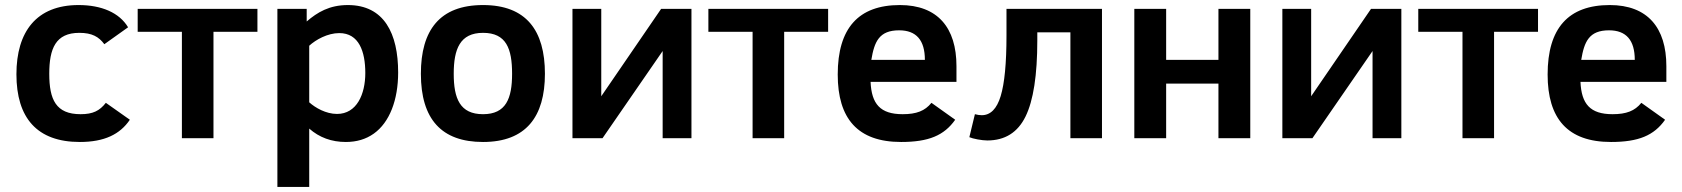

<svg xmlns="http://www.w3.org/2000/svg" viewBox="-20 -547 6659 760"><path d="M299 -95C201.5 -95 175 -152.6 175 -255C175 -354.8 200.3 -417 294 -417C344.2 -417 371.1 -401.6 393 -372L487 -439C452.3 -496.9 381.8 -527 291 -527C124.1 -527 45 -421.3 45 -253C45 -80.5 126.3 15 296 15C393 15 455 -15.2 494 -73L399 -140C374.2 -108.4 348.1 -95 299 -95Z M999 -421V-512H525V-421H700V0H825V-421Z M1357 -527C1283.5 -527 1236.2 -498.2 1194 -462V-512H1078V193H1204V-38C1244 -2.7 1292.3 15 1349 15C1391.7 15 1428.5 4 1459.5 -18C1522.2 -62.5 1556 -151.6 1556 -260C1556 -413.9 1500.9 -527 1357 -527ZM1314 -96C1270.1 -96 1227.9 -120.5 1204 -142V-366C1229.9 -389.7 1276.5 -416 1323 -416C1400.9 -416 1426 -343 1426 -258C1426 -174 1392.2 -96 1314 -96Z M1892 -527C1720.1 -527 1646 -426.9 1646 -255C1646 -75 1728 15 1892 15C2062.1 15 2137 -85.2 2137 -255C2137 -426.4 2063 -527 1892 -527ZM1892 -95C1800.6 -95 1776 -157.1 1776 -255C1776 -352.7 1800.7 -417 1892 -417C1984.1 -417 2007 -354.4 2007 -255C2007 -157 1982.9 -95 1892 -95Z M2365 0 2603 -345V0H2717V-512H2597L2360 -166V-512H2246V0Z M3258 -421V-512H2784V-421H2959V0H3084V-421Z M3542 -527C3378 -527 3296 -435.3 3296 -252C3296 -77.5 3375 15 3547 15C3656 15 3717.2 -10.8 3761 -73L3667 -140C3641.1 -107.9 3607.7 -95 3553 -95C3464.1 -95 3429.9 -135.6 3426 -223H3766V-285C3766 -437.4 3691.6 -527 3542 -527ZM3641 -310H3429C3441 -382.1 3459.9 -427 3539 -427C3607 -427 3641 -388 3641 -310Z M4086 -419H4217V0H4342V-512H3964V-406C3964 -296.7 3956.3 -216.8 3941 -166.5C3925.7 -116.2 3900.7 -91 3866 -91C3858 -91 3849 -92.3 3839 -95L3817 -4C3830.9 2.3 3867.1 9 3888 9C3958 9 4008.5 -22.7 4039.5 -86C4070.5 -149.3 4086 -249.7 4086 -387Z M4929 0V-512H4803V-310H4596V-512H4470V0H4596V-216H4803V0Z M5175 0 5413 -345V0H5527V-512H5407L5170 -166V-512H5056V0Z M6068 -421V-512H5594V-421H5769V0H5894V-421Z M6352 -527C6188 -527 6106 -435.3 6106 -252C6106 -77.5 6185 15 6357 15C6466 15 6527.2 -10.8 6571 -73L6477 -140C6451.1 -107.9 6417.7 -95 6363 -95C6274.1 -95 6239.9 -135.6 6236 -223H6576V-285C6576 -437.4 6501.6 -527 6352 -527ZM6451 -310H6239C6251 -382.1 6269.9 -427 6349 -427C6417 -427 6451 -388 6451 -310Z"/></svg>

Font: Fog Sans
Style: Bold
Weight: 700
Foundry: Intel Corporation
Version: Version 1.00